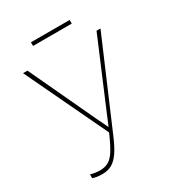

<svg xmlns="http://www.w3.org/2000/svg" viewBox="-201 -964 1002 1095"><g transform="rotate(-30 300.0 -416.5)"><path d="M149 11Q113 11 87 2V-23Q120 -14 148 -14Q181 -14 205 -27.5Q229 -41 251 -76Q273 -111 301 -176L45 -714H74L281 -272Q291 -252 298 -237.5Q305 -223 313 -205H314Q321 -221 328 -237.5Q335 -254 341 -269L529 -714H555L313 -149Q288 -89 264 -54Q240 -19 213 -4Q186 11 149 11ZM172 -820V-844H427V-820Z"/></g></svg>

Font: Noto Sans Mono Thin
Style: Regular
Weight: 100
Designer: Monotype Design Team
Foundry: Monotype Imaging Inc.
Version: Version 2.014